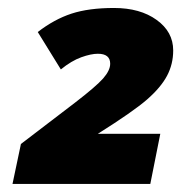

<svg xmlns="http://www.w3.org/2000/svg" viewBox="-20 -744 454 479"><path d="M355 -285.2H11.2L32.2 -384.8L167 -487.8Q219.7 -528.3 237.3 -548.3Q254.9 -568.4 254.9 -585Q254.9 -609.9 224.1 -609.9Q207 -609.9 182.6 -601.1Q158.2 -592.3 131.8 -570.8L74.2 -664.1Q115.2 -695.8 158.4 -710Q201.7 -724.1 264.2 -724.1Q329.6 -724.1 370.8 -694.3Q412.1 -664.6 412.1 -618.2Q412.1 -584 396.7 -554.9Q381.3 -525.9 346.9 -495.8Q312.5 -465.8 224.1 -410.2H379.9Z"/></svg>

Font: TypoPRO Open Sans
Style: Italic
Weight: 800
Italic angle: -12°
Foundry: Ascender Corporation
Version: Version 1.10